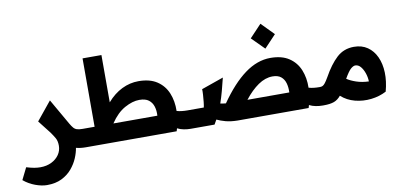

<svg xmlns="http://www.w3.org/2000/svg" viewBox="-179 -1061 3388 1612"><g transform="rotate(-10 1515.5 -255.5)"><path d="M107 256Q62 256 7.5 236Q-47 216 -91 179L-41 78Q-1 90 26 94.5Q53 99 77 99Q131 99 172.5 78.5Q214 58 237.5 23.5Q261 -11 261 -53Q261 -93 246 -119Q231 -145 211 -173L125 -283L253 -440L379 -220Q393 -196 405 -182Q417 -168 434.5 -162.5Q452 -157 482 -157H492V0H482Q436 0 399 -10Q393 30 373.5 76Q354 122 319.5 163Q285 204 232.5 230Q180 256 107 256Z M492 -157H584V-740H745V-337Q802 -403 870.5 -436.5Q939 -470 1012 -470Q1109 -470 1170 -429.5Q1231 -389 1259 -320.5Q1287 -252 1285 -168Q1306 -162 1329 -159.5Q1352 -157 1376 -157V0Q1347 0 1318 -5.5Q1289 -11 1263 -24Q1260 -12 1256 0H492Q462 0 462 -78Q462 -157 492 -157ZM992 -314Q934 -314 867 -277Q800 -240 745 -158V-157H1119Q1122 -200 1111 -235.5Q1100 -271 1072 -292.5Q1044 -314 992 -314Z M1376 -157H1515Q1519 -174 1522 -203Q1525 -232 1527 -261.5Q1529 -291 1528 -311L1716 -377Q1702 -319 1688 -267Q1674 -215 1657 -166Q1679 -161 1704 -159Q1811 -313 1918 -391.5Q2025 -470 2137 -470Q2234 -470 2295 -429.5Q2356 -389 2384 -320.5Q2412 -252 2410 -168Q2431 -162 2453.5 -159.5Q2476 -157 2501 -157V0Q2472 0 2443 -5.5Q2414 -11 2388 -24Q2385 -12 2381 0H1774Q1716 -1 1674 -12.5Q1632 -24 1601 -39Q1591 -19 1579 0H1376Q1346 0 1346 -78Q1346 -157 1376 -157ZM2128 -314Q2066 -314 2005.5 -272.5Q1945 -231 1887 -157H2244Q2246 -200 2236 -235.5Q2226 -271 2200 -292.5Q2174 -314 2128 -314ZM2110 -554 2004 -660 2105 -767 2210 -660Z M2501 -157H2506Q2518 -157 2528 -161.5Q2538 -166 2550 -181Q2562 -196 2580 -227Q2636 -328 2696.5 -384Q2757 -440 2844 -440Q2911 -440 2959 -407Q3007 -374 3033.5 -316Q3060 -258 3062.5 -183Q3065 -108 3042 -23Q2983 8 2912.5 16Q2842 24 2774.5 6.5Q2707 -11 2657 -56Q2631 -24 2598 -12Q2565 0 2511 0H2501Q2471 0 2471 -78Q2471 -157 2501 -157ZM2828 -284Q2812 -284 2790.5 -266Q2769 -248 2734 -187Q2765 -166 2812.5 -150Q2860 -134 2918 -132Q2917 -168 2905 -203Q2893 -238 2873.5 -261Q2854 -284 2828 -284Z"/></g></svg>

Font: Readex Pro
Style: Bold
Weight: 700
Designer: Bonnie Shaver-Troup, Thomas Jockin
Foundry: Lexend
Version: Version 1.203; ttfautohint (v1.8.3)